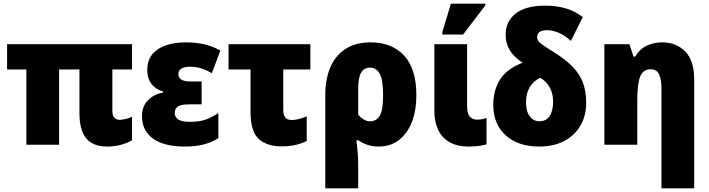

<svg xmlns="http://www.w3.org/2000/svg" viewBox="-20 -796 3897 1056"><path d="M571 10Q490 10 453.5 -36Q417 -82 417 -172V-414H305V0H125V-414H19V-553H706V-414H598V-187Q598 -160 609.5 -148.5Q621 -137 637 -137Q652 -137 671.5 -141.5Q691 -146 706 -154V-25Q683 -10 646.5 0Q610 10 571 10Z M997 10Q881 10 821 -34Q761 -78 761 -157Q761 -212 794.5 -245.5Q828 -279 878 -287V-292Q837 -304 813.5 -334Q790 -364 790 -410Q790 -465 818.5 -498.5Q847 -532 895 -547.5Q943 -563 1001 -563Q1057 -563 1103 -552.5Q1149 -542 1192 -518L1145 -393Q1087 -429 1026 -429Q992 -429 976.5 -418Q961 -407 961 -389Q961 -348 1027 -348H1089V-222H1020Q974 -222 957.5 -209.5Q941 -197 941 -175Q941 -152 960.5 -139Q980 -126 1024 -126Q1080 -126 1114.5 -139.5Q1149 -153 1181 -174V-36Q1142 -12 1098.5 -1Q1055 10 997 10Z M1529 9Q1448 9 1403 -32Q1358 -73 1358 -180V-414H1237V-553H1687V-414H1538V-190Q1538 -136 1584 -136Q1604 -136 1624.5 -141.5Q1645 -147 1667 -156V-21Q1641 -7 1606.5 1Q1572 9 1529 9Z M1769 240V-273Q1769 -360 1796.5 -425Q1824 -490 1879.5 -526.5Q1935 -563 2019 -563Q2135 -563 2202.5 -490.5Q2270 -418 2270 -272Q2270 -189 2245.5 -125.5Q2221 -62 2174.5 -26Q2128 10 2062 10Q2028 10 2000.5 0.5Q1973 -9 1952 -24H1940Q1944 4 1947 40.5Q1950 77 1950 107V240ZM2016 -129Q2049 -129 2068 -158.5Q2087 -188 2087 -271Q2087 -359 2068 -391.5Q2049 -424 2016 -424Q1982 -424 1966 -396.5Q1950 -369 1950 -307V-165Q1963 -150 1979.5 -139.5Q1996 -129 2016 -129Z M2560 10Q2492 10 2450 -15.5Q2408 -41 2388.5 -85Q2369 -129 2369 -185V-553H2549V-215Q2549 -171 2564 -154.5Q2579 -138 2602 -138Q2616 -138 2628.5 -140Q2641 -142 2656 -147V-2Q2636 4 2609 7Q2582 10 2560 10ZM2413 -606V-620L2460 -776H2649V-766L2527 -606Z M2945 10Q2830 10 2761.5 -51.5Q2693 -113 2693 -220Q2693 -300 2731 -359.5Q2769 -419 2855 -451Q2761 -510 2761 -603Q2761 -679 2816.5 -722Q2872 -765 2980 -765Q3039 -765 3091.5 -750Q3144 -735 3185 -702L3120 -571Q3086 -602 3052.5 -616Q3019 -630 2989 -630Q2960 -630 2947 -619.5Q2934 -609 2934 -592Q2934 -581 2940.5 -571Q2947 -561 2965 -548.5Q2983 -536 3017 -515Q3086 -473 3127 -431.5Q3168 -390 3186 -341.5Q3204 -293 3204 -230Q3204 -160 3173 -106Q3142 -52 3084 -21Q3026 10 2945 10ZM2947 -129Q2984 -129 3003 -158Q3022 -187 3022 -236Q3022 -283 3003.5 -315.5Q2985 -348 2952 -368Q2916 -353 2894.5 -318Q2873 -283 2873 -234Q2873 -184 2893.5 -156.5Q2914 -129 2947 -129Z M3618 240V-312Q3618 -361 3604.5 -388Q3591 -415 3559 -415Q3516 -415 3500.5 -374Q3485 -333 3485 -246V0H3304V-553H3442L3464 -485H3474Q3497 -526 3537 -544.5Q3577 -563 3622 -563Q3699 -563 3748.5 -513Q3798 -463 3798 -360V240Z"/></svg>

Font: Noto Sans SemiCondensed Black
Style: Regular
Weight: 900
Width: 4
Designer: Monotype Design Team
Foundry: Monotype Imaging Inc.
Version: Version 2.013; ttfautohint (v1.8.4.7-5d5b)